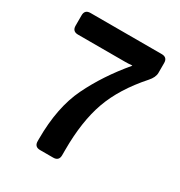

<svg xmlns="http://www.w3.org/2000/svg" viewBox="-165 -810 873 930"><g transform="rotate(30 271.5 -345.5)"><path d="M72.3 -573.2Q40.5 -573.2 40.5 -605V-662.6Q40.5 -694.3 72.3 -694.3H470.7Q502.4 -694.3 502.4 -662.6V-607.4Q502.4 -582.5 478 -555.2Q377.9 -442.4 337.9 -330.1Q297.9 -217.8 297.9 -59.1V-28.8Q297.9 2.9 266.1 2.9H192.9Q161.1 2.9 161.1 -28.8V-42Q161.1 -218.3 219.5 -338.4Q277.8 -458.5 374.5 -573.2V-575.2Q355 -573.2 335.4 -573.2Z"/></g></svg>

Font: Istok Web
Style: Bold
Weight: 700
Designer: Andrey V. Panov
Foundry: Andrey V. Panov
Version: Version 1.0.2g